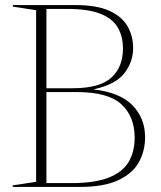

<svg xmlns="http://www.w3.org/2000/svg" viewBox="-20 -735 635 755"><path d="M30 0V-6L122 -20V-695L30.5 -709V-715H277Q360 -715 409.5 -692.8Q459 -670.5 481.2 -632.2Q503.5 -594 503.5 -546.5Q503.5 -491 468.5 -446.5Q433.5 -402 347 -383.5Q452.5 -371.5 501.5 -320.5Q550.5 -269.5 550.5 -195.5Q550.5 -140.5 525.5 -96.2Q500.5 -52 444.2 -26Q388 0 294 0ZM243.5 -700H162.5V-388H265.5Q372.5 -388 418 -429.8Q463.5 -471.5 463.5 -543.5Q463.5 -592.5 442.8 -627.5Q422 -662.5 374 -681.2Q326 -700 243.5 -700ZM282.5 -373H162.5V-15H260.5Q353.5 -15 408 -36.8Q462.5 -58.5 486 -98.5Q509.5 -138.5 509.5 -194Q509.5 -277 457.2 -325Q405 -373 282.5 -373Z"/></svg>

Font: Newsreader Display ExtraLight
Style: Regular
Weight: 275
Designer: Hugues Gentile
Foundry: Production Type
Version: Version 1.001